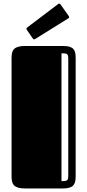

<svg xmlns="http://www.w3.org/2000/svg" viewBox="-20 -1058 490 1078"><path d="M44.9 -731.9Q44.9 -748.5 47.9 -761.5Q50.8 -774.4 59.1 -782.7Q67.4 -791 82 -795.4Q96.7 -799.8 120.1 -799.8H334Q356.4 -799.8 370.1 -795.7Q383.8 -791.5 391.6 -783.2Q399.4 -774.9 402.1 -762.2Q404.8 -749.5 404.8 -732.4V-66.9Q404.8 -50.3 401.9 -37.8Q398.9 -25.4 391.1 -16.8Q383.3 -8.3 369.4 -4.2Q355.5 0 333 0H120.1Q96.7 0 82 -4.4Q67.4 -8.8 59.1 -17.1Q50.8 -25.4 47.9 -38.1Q44.9 -50.8 44.9 -67.9ZM363.3 -727.5Q363.3 -738.3 361.8 -744.6Q360.4 -751 356 -754.2Q351.6 -757.3 344.2 -758.1Q336.9 -758.8 325.2 -758.8V-41Q336.9 -41 344.2 -41.7Q351.6 -42.5 356 -45.7Q360.4 -48.8 361.8 -54.9Q363.3 -61 363.3 -72.3ZM178.7 -839.8Q176.8 -838.9 175.3 -837.9Q173.8 -836.9 172.4 -836.9Q167 -836.9 164.1 -841.8L131.3 -889.6Q128.4 -893.1 128.4 -896.5Q128.4 -899.9 132.8 -903.8L305.7 -1034.7Q309.1 -1037.6 312.5 -1037.6Q315.9 -1037.6 319.8 -1033.2L364.7 -969.7Q368.2 -965.8 368.2 -962.4Q368.2 -958 363.8 -955.1Z"/></svg>

Font: Fascinate Inline
Style: Regular
Weight: 900
Designer: Astigmatic (AOETI)
Foundry: Astigmatic (AOETI)
Version: Version 1.000